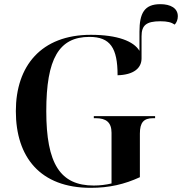

<svg xmlns="http://www.w3.org/2000/svg" viewBox="-20 -891 873 921"><path d="M415 10C504 10 577 -7 651 -41V-250C651 -303 669 -324 714 -324H724V-334H430V-324H440C489 -324 515 -304 515 -254V-11C490 -5 460 -1 430 -1C269 -1 202 -105 202 -358C202 -610 263 -714 409 -714C509 -714 544 -661 544 -530C621 -532 659 -564 659 -611V-717C659 -769 681 -789 749 -789C783 -789 802 -784 818 -773C827 -782 833 -797 833 -813C833 -852 798 -871 749 -871C672 -871 649 -827 649 -739V-647C622 -693 544 -724 416 -724C177 -724 56 -574 56 -358C56 -137 173 10 415 10Z"/></svg>

Font: Noto Serif Display SemiBold
Style: Regular
Weight: 600
Designer: Monotype Design Team
Foundry: Monotype Imaging Inc.
Version: Version 2.009